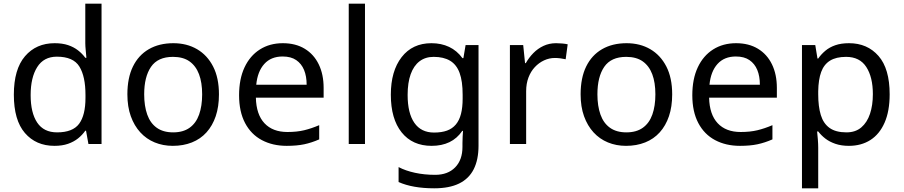

<svg xmlns="http://www.w3.org/2000/svg" viewBox="-20 -780 4894 1040"><path d="M275 10Q175 10 115 -59.5Q55 -129 55 -267Q55 -405 115.5 -475.5Q176 -546 276 -546Q318 -546 349 -535.5Q380 -525 403 -507Q426 -489 442 -467H448Q447 -480 444.5 -505.5Q442 -531 442 -546V-760H530V0H459L446 -72H442Q426 -49 403 -30.5Q380 -12 348.5 -1Q317 10 275 10ZM289 -63Q374 -63 408.5 -109.5Q443 -156 443 -250V-266Q443 -366 410 -419.5Q377 -473 288 -473Q217 -473 181.5 -416.5Q146 -360 146 -265Q146 -169 181.5 -116Q217 -63 289 -63Z M1166 -269Q1166 -202 1148.5 -150.5Q1131 -99 1098.5 -63Q1066 -27 1019.5 -8.5Q973 10 916 10Q863 10 818 -8.5Q773 -27 740 -63Q707 -99 688.5 -150.5Q670 -202 670 -269Q670 -358 700 -419.5Q730 -481 786 -513.5Q842 -546 919 -546Q992 -546 1047.5 -513.5Q1103 -481 1134.5 -419.5Q1166 -358 1166 -269ZM761 -269Q761 -206 777.5 -159.5Q794 -113 829 -88Q864 -63 918 -63Q972 -63 1007 -88Q1042 -113 1058.5 -159.5Q1075 -206 1075 -269Q1075 -333 1058 -378Q1041 -423 1006.5 -447.5Q972 -472 917 -472Q835 -472 798 -418Q761 -364 761 -269Z M1512 -546Q1581 -546 1630.5 -516Q1680 -486 1706.5 -431.5Q1733 -377 1733 -304V-251H1366Q1368 -160 1412.5 -112.5Q1457 -65 1537 -65Q1588 -65 1627.5 -74.5Q1667 -84 1709 -102V-25Q1668 -7 1628 1.5Q1588 10 1533 10Q1457 10 1398.5 -21Q1340 -52 1307.5 -113.5Q1275 -175 1275 -264Q1275 -352 1304.5 -415Q1334 -478 1387.5 -512Q1441 -546 1512 -546ZM1511 -474Q1448 -474 1411.5 -433.5Q1375 -393 1368 -321H1641Q1641 -367 1627 -401Q1613 -435 1584.5 -454.5Q1556 -474 1511 -474Z M1957 0H1869V-760H1957Z M2317 -546Q2370 -546 2412.5 -526Q2455 -506 2485 -465H2490L2502 -536H2572V9Q2572 85 2546 136.5Q2520 188 2467 214Q2414 240 2332 240Q2274 240 2225.5 231.5Q2177 223 2139 206V125Q2177 145 2228 156Q2279 167 2337 167Q2406 167 2445.5 126.5Q2485 86 2485 16V-5Q2485 -17 2486 -39.5Q2487 -62 2488 -71H2484Q2456 -30 2414.5 -10Q2373 10 2318 10Q2214 10 2155.5 -63Q2097 -136 2097 -267Q2097 -395 2155.5 -470.5Q2214 -546 2317 -546ZM2329 -472Q2284 -472 2252.5 -448Q2221 -424 2204.5 -378Q2188 -332 2188 -266Q2188 -167 2224.5 -114.5Q2261 -62 2331 -62Q2372 -62 2401 -72.5Q2430 -83 2449 -105.5Q2468 -128 2477 -163Q2486 -198 2486 -246V-267Q2486 -340 2469.5 -385Q2453 -430 2418 -451Q2383 -472 2329 -472Z M2992 -546Q3007 -546 3024.5 -544.5Q3042 -543 3055 -540L3044 -459Q3031 -462 3015.5 -464Q3000 -466 2986 -466Q2955 -466 2927 -453Q2899 -440 2877 -416.5Q2855 -393 2842.5 -360Q2830 -327 2830 -286V0H2742V-536H2814L2824 -438H2828Q2845 -468 2869 -492.5Q2893 -517 2924 -531.5Q2955 -546 2992 -546Z M3621 -269Q3621 -202 3603.5 -150.5Q3586 -99 3553.5 -63Q3521 -27 3474.5 -8.5Q3428 10 3371 10Q3318 10 3273 -8.5Q3228 -27 3195 -63Q3162 -99 3143.5 -150.5Q3125 -202 3125 -269Q3125 -358 3155 -419.5Q3185 -481 3241 -513.5Q3297 -546 3374 -546Q3447 -546 3502.5 -513.5Q3558 -481 3589.5 -419.5Q3621 -358 3621 -269ZM3216 -269Q3216 -206 3232.5 -159.5Q3249 -113 3284 -88Q3319 -63 3373 -63Q3427 -63 3462 -88Q3497 -113 3513.5 -159.5Q3530 -206 3530 -269Q3530 -333 3513 -378Q3496 -423 3461.5 -447.5Q3427 -472 3372 -472Q3290 -472 3253 -418Q3216 -364 3216 -269Z M3967 -546Q4036 -546 4085.5 -516Q4135 -486 4161.5 -431.5Q4188 -377 4188 -304V-251H3821Q3823 -160 3867.5 -112.5Q3912 -65 3992 -65Q4043 -65 4082.5 -74.5Q4122 -84 4164 -102V-25Q4123 -7 4083 1.5Q4043 10 3988 10Q3912 10 3853.5 -21Q3795 -52 3762.5 -113.5Q3730 -175 3730 -264Q3730 -352 3759.5 -415Q3789 -478 3842.5 -512Q3896 -546 3967 -546ZM3966 -474Q3903 -474 3866.5 -433.5Q3830 -393 3823 -321H4096Q4096 -367 4082 -401Q4068 -435 4039.5 -454.5Q4011 -474 3966 -474Z M4579 -546Q4678 -546 4738.5 -477Q4799 -408 4799 -269Q4799 -178 4771.5 -115.5Q4744 -53 4694.5 -21.5Q4645 10 4578 10Q4537 10 4505 -1Q4473 -12 4450.5 -29.5Q4428 -47 4412 -68H4406Q4408 -51 4410 -25Q4412 1 4412 20V240H4324V-536H4396L4408 -463H4412Q4428 -486 4450.5 -505Q4473 -524 4504.5 -535Q4536 -546 4579 -546ZM4563 -472Q4509 -472 4476 -451.5Q4443 -431 4428 -390Q4413 -349 4412 -286V-269Q4412 -203 4426 -157Q4440 -111 4473.5 -87Q4507 -63 4565 -63Q4614 -63 4645.5 -90Q4677 -117 4692.5 -163.5Q4708 -210 4708 -270Q4708 -362 4672.5 -417Q4637 -472 4563 -472Z"/></svg>

Font: Noto Sans Malayalam
Style: Regular
Weight: 400
Designer: Jelle Bosma - Monotype Design Team
Foundry: Monotype Imaging Inc.
Version: Version 2.103